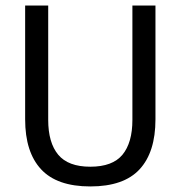

<svg xmlns="http://www.w3.org/2000/svg" viewBox="-20 -659 650 691"><path d="M305 12Q185 12 127.8 -49.8Q70.5 -111.5 70.5 -229.5V-639H153.5V-227.5Q153.5 -145.5 189.5 -102.2Q225.5 -59 305 -59Q385 -59 420.8 -102.2Q456.5 -145.5 456.5 -227.5V-639H539.5V-229.5Q539.5 -111.5 482.5 -49.8Q425.5 12 305 12Z"/></svg>

Font: Anek Telugu
Style: Regular
Weight: 400
Designer: Omkar Bhoir (Telugu), Yesha Goshar (Latin)
Foundry: Ek Type
Version: Version 1.003